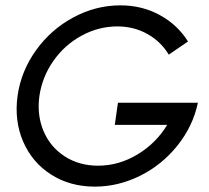

<svg xmlns="http://www.w3.org/2000/svg" viewBox="-20 -691 785 721"><path d="M45.9 -331.1Q59.1 -423.8 115.2 -502.2Q171.4 -580.6 255.6 -625.7Q339.8 -670.9 432.1 -670.9Q513.7 -670.9 580.3 -634.3Q647 -597.7 686 -535.2L613.8 -485.8Q584.5 -534.7 533.7 -563.2Q482.9 -591.8 420.9 -591.8Q350.1 -591.8 286.4 -557.1Q222.7 -522.5 180.4 -462.2Q138.2 -401.9 127.9 -330.1Q118.2 -258.8 143.6 -198.7Q168.9 -138.7 223.1 -103.8Q277.3 -68.8 348.1 -68.8Q426.3 -68.8 496.3 -111.1Q566.4 -153.3 607.9 -222.2H411.1L422.9 -305.2H723.1Q704.6 -217.3 646.7 -144.8Q588.9 -72.3 506.6 -31.2Q424.3 9.8 335.9 9.8Q243.2 9.8 172.1 -35.4Q101.1 -80.6 67.1 -158.9Q33.2 -237.3 45.9 -331.1Z"/></svg>

Font: Human Sans
Style: Italic
Weight: 400
Italic angle: -8°
Designer: Tim Radville
Foundry: Continuum
Version: Version 1.000;FEAKit 1.0